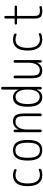

<svg xmlns="http://www.w3.org/2000/svg" viewBox="1350 -2140 800 3540"><g transform="rotate(-90 1750.0 -370.0)"><path d="M293 9.8Q193.4 9.8 140.6 -57.6Q87.9 -125 87.9 -259.8Q87.9 -402.3 142.6 -466.3Q197.3 -530.3 286.1 -530.3Q333 -530.3 377.9 -514.6Q402.3 -505.9 402.3 -480.5Q402.3 -471.7 394.5 -467.3Q386.7 -462.9 377.9 -465.8Q333 -483.4 289.1 -484.4Q216.8 -484.4 177.2 -428.2Q137.7 -372.1 137.7 -259.8Q137.7 -144.5 179.2 -89.4Q220.7 -34.2 295.9 -34.2Q338.9 -34.2 384.8 -53.7Q392.6 -57.6 400.4 -53.2Q408.2 -48.8 408.2 -40Q408.2 -13.7 383.8 -4.9Q338.9 9.8 293 9.8Z M855.5 -433.1Q822.3 -486.3 750 -486.3Q677.7 -486.3 644.5 -433.1Q611.3 -379.9 611.3 -259.8Q611.3 -139.6 644.5 -86.9Q677.7 -34.2 750 -34.2Q822.3 -34.2 855.5 -86.9Q888.7 -139.6 888.7 -259.8Q888.7 -379.9 855.5 -433.1ZM893.1 -55.7Q845.7 9.8 750 9.8Q654.3 9.8 606.9 -55.7Q559.6 -121.1 559.6 -260.3Q559.6 -399.4 606.9 -464.8Q654.3 -530.3 750 -530.3Q845.7 -530.3 893.1 -464.8Q940.4 -399.4 940.4 -260.3Q940.4 -121.1 893.1 -55.7Z M1107.4 0Q1097.7 0 1090.3 -6.8Q1083 -13.7 1083 -25.4V-496.1Q1083 -505.9 1089.4 -512.7Q1095.7 -519.5 1106 -519.5Q1116.2 -519.5 1123 -512.7Q1129.9 -505.9 1129.9 -496.1L1130.9 -430.7Q1130.9 -429.7 1131.8 -429.7Q1132.8 -429.7 1132.8 -430.7Q1152.3 -476.6 1191.4 -503.4Q1230.5 -530.3 1280.3 -530.3Q1360.4 -530.3 1394 -482.9Q1427.7 -435.5 1427.7 -320.3V-24.4Q1427.7 -14.6 1420.4 -7.3Q1413.1 0 1402.8 0Q1392.6 0 1385.7 -6.8Q1378.9 -13.7 1378.9 -24.4V-310.5Q1378.9 -416 1355 -450.2Q1331.1 -484.4 1270 -484.4Q1209 -484.4 1170.4 -427.2Q1131.8 -370.1 1131.8 -271.5V-25.4Q1131.8 -14.6 1125 -7.3Q1118.2 0 1107.4 0Z M1735.4 -482.4Q1602.5 -482.4 1601.6 -259.8Q1601.6 -149.4 1636.2 -93.8Q1670.9 -38.1 1735.4 -38.1Q1795.9 -38.1 1832 -92.3Q1868.2 -146.5 1868.2 -245.1V-275.4Q1868.2 -373 1831.5 -427.7Q1794.9 -482.4 1735.4 -482.4ZM1724.6 9.8Q1649.4 9.8 1600.6 -53.7Q1551.8 -117.2 1551.8 -259.8Q1551.8 -529.3 1724.6 -530.3Q1822.3 -530.3 1865.2 -430.7Q1865.2 -428.7 1867.2 -428.7Q1868.2 -428.7 1868.2 -429.7V-724.6Q1868.2 -735.4 1875 -742.7Q1881.8 -750 1893.1 -750Q1904.3 -750 1911.1 -743.2Q1918 -736.3 1918 -724.6V-24.4Q1918 -14.6 1911.1 -7.3Q1904.3 0 1894 0Q1883.8 0 1877 -6.8Q1870.1 -13.7 1870.1 -24.4V-89.8Q1870.1 -90.8 1868.2 -90.8Q1867.2 -90.8 1867.2 -88.9Q1818.4 9.8 1724.6 9.8Z M2219.7 9.8Q2141.6 9.8 2109.4 -34.7Q2077.1 -79.1 2077.1 -190.4V-496.1Q2077.1 -505.9 2084.5 -512.7Q2091.8 -519.5 2102.1 -519.5Q2112.3 -519.5 2119.1 -512.7Q2126 -505.9 2126 -496.1V-199.2Q2126 -100.6 2148.9 -68.4Q2171.9 -36.1 2230.5 -36.1Q2290 -36.1 2326.7 -92.3Q2363.3 -148.4 2363.3 -249V-495.1Q2363.3 -505.9 2370.6 -512.7Q2377.9 -519.5 2388.2 -519.5Q2398.4 -519.5 2405.3 -512.7Q2412.1 -505.9 2412.1 -495.1V-24.4Q2412.1 -14.6 2405.8 -7.3Q2399.4 0 2389.2 0Q2378.9 0 2372.1 -6.8Q2365.2 -13.7 2365.2 -24.4L2364.3 -87.9Q2364.3 -88.9 2363.3 -88.9Q2362.3 -88.9 2362.3 -86.9Q2343.8 -41 2305.7 -15.6Q2267.6 9.8 2219.7 9.8Z M2793 9.8Q2693.4 9.8 2640.6 -57.6Q2587.9 -125 2587.9 -259.8Q2587.9 -402.3 2642.6 -466.3Q2697.3 -530.3 2786.1 -530.3Q2833 -530.3 2877.9 -514.6Q2902.3 -505.9 2902.3 -480.5Q2902.3 -471.7 2894.5 -467.3Q2886.7 -462.9 2877.9 -465.8Q2833 -483.4 2789.1 -484.4Q2716.8 -484.4 2677.2 -428.2Q2637.7 -372.1 2637.7 -259.8Q2637.7 -144.5 2679.2 -89.4Q2720.7 -34.2 2795.9 -34.2Q2838.9 -34.2 2884.8 -53.7Q2892.6 -57.6 2900.4 -53.2Q2908.2 -48.8 2908.2 -40Q2908.2 -13.7 2883.8 -4.9Q2838.9 9.8 2793 9.8Z M3089.8 -456.1Q3081.1 -456.1 3074.2 -462.4Q3067.4 -468.8 3067.4 -478Q3067.4 -487.3 3074.2 -493.7Q3081.1 -500 3089.8 -500H3168.9Q3177.7 -500 3177.7 -508.8V-665Q3177.7 -675.8 3185.1 -683.1Q3192.4 -690.4 3202.1 -690.4Q3211.9 -690.4 3219.2 -683.1Q3226.6 -675.8 3226.6 -665V-508.8Q3226.6 -500 3236.3 -500H3394.5Q3403.3 -500 3410.6 -493.7Q3418 -487.3 3418 -478Q3418 -468.8 3411.1 -462.4Q3404.3 -456.1 3394.5 -456.1H3236.3Q3227.5 -456.1 3226.6 -447.3V-139.6Q3226.6 -75.2 3246.1 -54.7Q3265.6 -34.2 3323.2 -34.2Q3352.5 -34.2 3385.7 -42Q3393.6 -43.9 3400.9 -39.6Q3408.2 -35.2 3408.2 -27.3Q3408.2 -2.9 3385.7 2Q3350.6 9.8 3318.4 9.8Q3238.3 9.8 3208 -21Q3177.7 -51.8 3177.7 -134.8V-447.3Q3177.7 -456.1 3168.9 -456.1Z"/></g></svg>

Font: Rounded-X Mgen+ 2m light
Style: Regular
Weight: 200
Designer: [Source Han Sans]
Ryoko NISHIZUKA  (kana & ideographs); Paul D. Hunt (Latin, Greek & Cyrillic); Wenlong ZHANG  (bopomofo
Version: Version 1.059.20150602